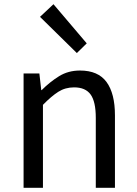

<svg xmlns="http://www.w3.org/2000/svg" viewBox="-20 -892 650 912"><path d="M92 0V-543H167L176 -464H178Q217 -503 260.5 -530Q304 -557 360 -557Q446 -557 486 -502.5Q526 -448 526 -344V0H435V-332Q435 -409 410.5 -443Q386 -477 332 -477Q290 -477 257 -456Q224 -435 184 -394V0ZM345 -640 170 -812 234 -872 392 -686Z"/></svg>

Font: Noto Sans KR
Style: Regular
Weight: 400
Designer: Ryoko NISHIZUKA  (kana, bopomofo & ideographs); Paul D. Hunt (Latin, Greek & Cyrillic); Sandoll Communications , Soo-you
Foundry: Adobe
Version: Version 2.004-H2;hotconv 1.0.118;makeotfexe 2.5.65603